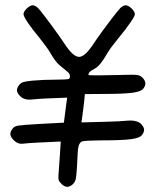

<svg xmlns="http://www.w3.org/2000/svg" viewBox="-20 -721 601 741"><path d="M216.3 -12.2Q208 -20.5 206.1 -27.3Q204.6 -33.7 206.1 -51.8Q207 -63 208.5 -85Q210.4 -106.9 211.4 -126.5Q211.4 -126.5 214.4 -174.8Q186.5 -173.3 129.9 -170.9Q87.9 -168.9 68.8 -166.5Q65.9 -166 63 -166Q46.9 -166 32.7 -180.2Q21 -191.9 20 -202.6Q20 -202.6 20 -204.1Q20 -213.9 29.3 -225.6Q36.1 -233.9 50.8 -236.3Q65.9 -238.8 132.8 -242.7Q164.1 -244.1 226.6 -247.6Q228 -257.8 230.5 -278.3Q231.9 -291 233.9 -305.2Q235.4 -319.3 236.8 -326.7Q237.3 -332.5 239.3 -344.2Q210.9 -342.8 154.8 -340.8Q130.4 -339.8 102.1 -336.9Q97.7 -336.4 93.3 -336.4Q70.8 -336.4 57.6 -350.1Q46.4 -361.3 45.4 -371.6Q44.9 -382.3 54.7 -394Q60.5 -401.4 70.3 -404.3Q79.6 -407.2 104.5 -409.7Q121.1 -411.1 148.4 -412.6Q175.8 -413.6 197.3 -413.6Q236.8 -414.1 243.2 -415.5Q250 -417.5 250 -426.8Q250 -433.1 246.6 -437.5Q243.7 -441.9 237.8 -446.3Q227.5 -454.6 210.4 -468.8Q192.9 -483.4 172.9 -519Q168.5 -526.9 156.7 -543Q145 -559.1 133.3 -573.7Q102.5 -610.8 86.9 -634.3Q70.8 -658.2 70.8 -666.5Q70.8 -675.8 83.5 -688.5Q96.7 -700.7 106.4 -700.7Q110.8 -700.7 117.2 -697.3Q123 -693.8 127.4 -689.5Q135.7 -680.7 154.8 -655.3Q174.3 -629.9 193.4 -603Q204.1 -588.4 213.4 -575.2Q222.7 -562 229 -552.2Q261.7 -502 284.7 -501.5Q284.7 -501.5 285.2 -501.5Q307.6 -501.5 339.4 -549.8Q352.5 -569.8 373 -598.1Q393.6 -626 412.1 -650.4Q421.9 -663.1 430.2 -673.3Q438.5 -683.6 443.8 -689.5Q448.2 -693.8 454.1 -697.3Q460.4 -700.7 464.8 -700.7Q474.6 -700.7 487.8 -688.5Q500.5 -675.8 500.5 -666.5Q500.5 -658.7 483.4 -634.3Q466.8 -609.4 433.1 -568.8Q420.9 -553.7 409.2 -538.1Q397.5 -522 393.1 -513.7Q366.2 -465.8 343.8 -455.1Q321.3 -444.3 321.3 -432.1Q321.3 -430.2 350.1 -430.2Q357.4 -430.2 365.2 -430.2Q389.2 -430.2 419.4 -431.2Q465.8 -432.6 488.3 -432.6Q499.5 -432.6 504.4 -432.1Q520 -431.2 529.3 -421.9Q540.5 -410.6 541 -400.4Q541 -399.9 541 -399.4Q541 -398.9 541 -398.4Q541 -388.7 532.2 -377.9Q523.4 -367.2 489.3 -362.8Q455.1 -358.4 374.5 -358.4Q352.5 -357.9 307.6 -357.9Q306.6 -348.1 304.7 -328.1Q303.2 -316.4 301.3 -300.3Q299.3 -284.2 297.9 -273.9Q296.9 -265.6 294.4 -248.5Q330.6 -249.5 403.3 -251.5Q438 -252.4 473.6 -255.4Q478.5 -255.9 482.9 -255.9Q510.7 -255.9 524.4 -242.7Q535.2 -231.4 536.1 -221.2Q536.6 -210.4 526.9 -198.7Q518.1 -188 483.4 -183.6Q448.2 -179.2 363.8 -179.2Q314.5 -178.7 299.3 -175.8Q284.2 -172.9 280.8 -144Q279.8 -134.8 279.3 -121.1Q278.8 -107.9 277.8 -89.4Q275.4 -44.4 272.9 -32.2Q270.5 -19.5 262.2 -11.2Q251 0 239.3 0Q228 0 216.3 -12.2Z"/></svg>

Font: Casuwalt
Style: Regular
Weight: 400
Designer: Walter E Stewart
Version: 0.1